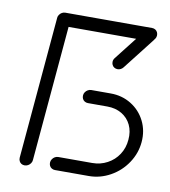

<svg xmlns="http://www.w3.org/2000/svg" viewBox="-65 -576 563 635"><g transform="rotate(10 216.5 -258.5)"><path d="M58.9 2.2Q53 2.2 48.1 -0.7Q43.3 -3.7 40.9 -8.9Q38.5 -14.1 38.9 -20L80.4 -494.8H124.8L83.3 -20Q83 -14.1 79.4 -8.9Q75.9 -3.7 70.4 -0.7Q64.8 2.2 58.9 2.2ZM209.3 -259.3Q209.6 -265.2 213.1 -270.4Q216.7 -275.6 222 -278.5Q227.4 -281.5 233.3 -281.5H298.5Q336.7 -281.5 367.4 -262.6Q398.1 -243.7 414.3 -211.3Q430.4 -178.9 427 -140.7Q423.7 -102.6 402 -70.2Q380.4 -37.8 346.3 -18.9Q312.2 0 274.1 0H160.7Q154.8 0 149.8 -3Q144.8 -5.9 142.4 -11.1Q140 -16.3 140.4 -22.2Q140.7 -28.1 144.3 -33.3Q147.8 -38.5 153.1 -41.5Q158.5 -44.4 164.4 -44.4H277.8Q305.6 -44.4 328.7 -56.9Q351.9 -69.3 366.1 -91.1Q380.4 -113 382.6 -140.7Q385.2 -168.5 374.8 -190.4Q364.4 -212.2 343.5 -224.6Q322.6 -237 294.8 -237H229.6Q223.7 -237 218.7 -240Q213.7 -243 211.3 -248.1Q208.9 -253.3 209.3 -259.3ZM415.9 -496.3Q415.6 -490.4 412 -485.2Q408.5 -480 403.1 -477Q397.8 -474.1 391.9 -474.1H100.7Q94.8 -474.1 89.8 -477Q84.8 -480 82.4 -485.2Q80 -490.4 80.4 -496.3Q80.7 -502.2 84.3 -507.4Q87.8 -512.6 93.1 -515.6Q98.5 -518.5 104.4 -518.5H395.6Q401.5 -518.5 406.5 -515.6Q411.5 -512.6 413.9 -507.4Q416.3 -502.2 415.9 -496.3ZM393.7 -515.6Q399.6 -515.6 404.4 -512.6Q409.3 -509.6 411.9 -504.4Q414.4 -499.3 414.1 -493.3Q413 -485.9 408.5 -480.4L325.6 -374.1Q322.2 -369.6 317.2 -367Q312.2 -364.4 306.7 -364.4Q300.7 -364.4 295.7 -367.4Q290.7 -370.4 288.3 -375.6Q285.9 -380.7 286.3 -386.7Q286.7 -393.3 291.5 -399.3L374.8 -505.9Q378.1 -510.4 383.1 -513Q388.1 -515.6 393.7 -515.6Z"/></g></svg>

Font: 26F Galaxy Sans Oblique
Style: Regular
Weight: 400
Italic angle: -5°
Designer: C₂₉H₂₅N₃O₅
Version: Version 1.200;FEAKit 1.0